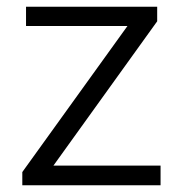

<svg xmlns="http://www.w3.org/2000/svg" viewBox="-20 -548 541 568"><path d="M455 -58V0H46V-39L357 -471H57V-528H445V-485L138 -58Z"/></svg>

Font: Martel Sans Light
Style: Regular
Weight: 300
Designer: Dan Reynolds and Mathieu Réguer
Foundry: Dan Reynolds and Mathieu Réguer
Version: Version 1.002; ttfautohint (v1.1) -l 5 -r 5 -G 72 -x 0 -D la